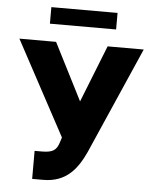

<svg xmlns="http://www.w3.org/2000/svg" viewBox="-59 -934 798 993"><g transform="rotate(5 339.5 -437.0)"><path d="M145.5 9.8H203.1C324.2 9.8 378.9 -66.4 418.9 -152.3L662.1 -707H474.6L357.4 -411.1L207 -707H16.6L280.3 -216.8L273.4 -195.3C259.8 -149.4 241.2 -135.7 180.7 -135.7H145.5ZM510.7 -883.8H167V-797.9H510.7Z"/></g></svg>

Font: Pretendard Black
Style: Regular
Weight: 900
Designer: Base glyphs from Inter by Rasmus Andersson; Hangeul glyphs from Noto Sans CJK(Source Han Sans) by Jang Soo-young and Kan
Foundry: Kil Hyung-jin
Version: Version 1.309;Glyphs 3.2 (3225)